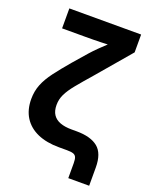

<svg xmlns="http://www.w3.org/2000/svg" viewBox="-159 -815 829 1042"><g transform="rotate(20 256.0 -294.0)"><path d="M366.7 140.1V53.2Q366.7 30.8 361.8 19.5Q356.9 8.3 344.5 4.2Q332 0 308.1 0H261.7Q189.5 0 137.7 -22.9Q85.9 -45.9 58.3 -89.6Q30.8 -133.3 30.8 -195.3Q30.8 -240.7 46.4 -279.5Q62 -318.4 93 -359.6Q124 -400.9 169.4 -454.1L237.8 -532.7Q256.3 -553.7 279.3 -576.2Q302.2 -598.6 326.2 -620.8Q350.1 -643.1 371.1 -662.1L368.7 -617.2Q348.6 -616.2 326.4 -615.2Q304.2 -614.3 281.5 -613.5Q258.8 -612.8 236.1 -612.5Q213.4 -612.3 192.4 -612.3H57.1V-727.5H471.7V-624.5L308.6 -433.1Q259.8 -377.4 229.5 -340.3Q199.2 -303.2 185.1 -273.9Q170.9 -244.6 170.9 -211.9Q170.9 -177.2 185.3 -155.8Q199.7 -134.3 227.1 -124.3Q254.4 -114.3 292.5 -114.3H321.8Q403.8 -114.3 445.6 -80.3Q487.3 -46.4 487.3 35.2V140.1Z"/></g></svg>

Font: Inter 28pt
Style: Bold
Weight: 700
Designer: Rasmus Andersson
Foundry: rsms
Version: Version 4.001;git-66647c0bb